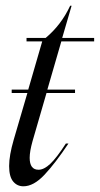

<svg xmlns="http://www.w3.org/2000/svg" viewBox="-20 -641 350 673"><path d="M76 -315H21V-327H79L128 -496H73V-508H140Q195 -554 226 -621H231L198 -508H310V-496H195L146 -327H243V-315H143L94 -146Q84 -110 84 -88Q84 -46 115 -46Q134 -46 156 -66.5Q178 -87 211 -138H220Q174 -69 136 -28.5Q98 12 62 12Q40 12 26 -5Q12 -22 12 -59Q12 -96 28 -151Z"/></svg>

Font: Nyght Serif Light Italic
Style: Regular
Weight: 300
Italic angle: -16°
Designer: Maksym Kobuzan
Version: Version 0.410